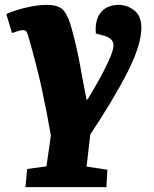

<svg xmlns="http://www.w3.org/2000/svg" viewBox="-20 -549 629 785"><path d="M170 131 188 5Q172 -88 151.5 -183Q131 -278 97 -396Q93 -412 88.5 -419Q84 -426 74 -426Q66 -426 55 -422.5Q44 -419 29 -414L6 -491Q18 -498 46 -507Q74 -516 108 -522.5Q142 -529 173 -529Q222 -529 241.5 -504.5Q261 -480 275 -425Q296 -347 308.5 -276Q321 -205 334 -142H338Q367 -190 387 -226.5Q407 -263 423 -297Q435 -324 439.5 -339Q444 -354 444 -364Q444 -392 405 -403L372 -412Q367 -467 392 -498Q417 -529 466 -529Q500 -529 529 -506.5Q558 -484 558 -435Q558 -366 502 -255.5Q446 -145 349 1Q345 33 341.5 68Q338 103 334 132L419 145L415 216H84L91 142Z"/></svg>

Font: Literata 12pt ExtraBold
Style: Italic
Weight: 800
Italic angle: -2°
Designer: Latin by Veronika Burian and Jose Scaglione. Greek by Irene Vlachou. Cyrillic by Vera Evstafieva
Foundry: TypeTogether
Version: Version 3.002